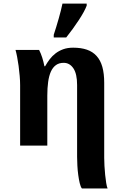

<svg xmlns="http://www.w3.org/2000/svg" viewBox="-20 -816 697 1076"><path d="M92.8 -338.9Q92.8 -362.8 90.3 -391.1Q87.9 -419.4 84.2 -446.8Q80.6 -474.1 75.9 -497.8Q71.3 -521.5 66.9 -536.1H199.2Q209.5 -515.6 216.6 -493.4Q223.6 -471.2 229 -444.8H232.9Q244.1 -464.8 258.3 -483.6Q272.5 -502.4 291.3 -516.8Q310.1 -531.2 334.2 -540Q358.4 -548.8 390.1 -548.8Q434.1 -548.8 466.8 -537.6Q499.5 -526.4 521.2 -502.4Q543 -478.5 553.5 -441.2Q564 -403.8 564 -352.1V68.8Q564 87.9 565.4 113.3Q566.9 138.7 569.3 163.6Q571.8 188.5 575.2 209.5Q578.6 230.5 583 240.2H439Q431.6 231 426.8 210.4Q421.9 189.9 418.5 164.6Q415 139.2 413.6 112.1Q412.1 85 412.1 63V-339.8Q412.1 -401.9 391.4 -432.9Q370.6 -463.9 336.9 -463.9Q311 -463.9 293.5 -451.2Q275.9 -438.5 265.1 -414.6Q254.4 -390.6 249.8 -356.7Q245.1 -322.8 245.1 -279.8V0H92.8ZM281.2 -621.1Q295.4 -664.1 309.1 -712.2Q322.8 -760.3 330.1 -795.9H465.8V-784.2Q453.6 -752 421.4 -702.9Q389.2 -653.8 351.1 -606H281.2Z"/></svg>

Font: Droid Serif
Style: Bold
Weight: 700
Designer: Monotype Design team
Foundry: Monotype Imaging Inc.
Version: Version 1.03